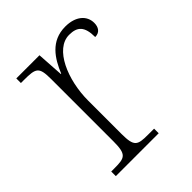

<svg xmlns="http://www.w3.org/2000/svg" viewBox="-159 -641 738 738"><g transform="rotate(-45 209.5 -272.0)"><path d="M46 0H279V-25H246C189 -25 176 -30 176 -100V-280C176 -393 226 -511 303 -511C347 -511 368 -492 368 -434C393 -434 404 -452 404 -475C404 -515 371 -544 315 -544C236 -544 200 -485 176 -427H174L167 -536H41V-511H56C123 -511 134 -506 134 -439V-101C134 -30 120 -25 64 -25H46Z"/></g></svg>

Font: Noto Serif Ethiopic ExtraLight
Style: Regular
Weight: 200
Designer: Monotype Design Team
Foundry: Monotype Imaging Inc.
Version: Version 2.102